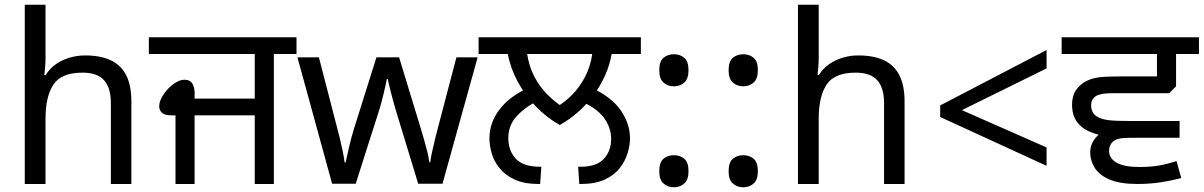

<svg xmlns="http://www.w3.org/2000/svg" viewBox="-20 -780 5103 814"><path d="M173 -537Q173 -518 171.5 -498Q170 -478 168 -462H174Q191 -490 217 -508Q243 -526 275 -535.5Q307 -545 341 -545Q406 -545 449.5 -524.5Q493 -504 515 -461Q537 -418 537 -349V0H450V-343Q450 -408 421 -440Q392 -472 330 -472Q240 -472 206.5 -421.5Q173 -371 173 -277V0H85V-760H173Z M724 0V-291H706Q678 -291 666.5 -302Q655 -313 655 -329Q655 -347 665.5 -366.5Q676 -386 692.5 -403.5Q709 -421 727.5 -431.5Q746 -442 762 -442Q786 -442 795.5 -425.5Q805 -409 805 -387V-362H1060V-551H611V-622H1237V-551H1141V0H1060V-291H805V0Z M1661 -303Q1655 -324 1649 -344.5Q1643 -365 1638.5 -383.5Q1634 -402 1630 -418Q1626 -434 1624 -445H1620Q1618 -434 1614.5 -418Q1611 -402 1606.5 -383Q1602 -364 1596.5 -343.5Q1591 -323 1584 -302L1488 -1H1388L1241 -537H1332L1406 -251Q1414 -222 1421 -192.5Q1428 -163 1433.5 -136.5Q1439 -110 1441 -91H1445Q1448 -103 1452 -121Q1456 -139 1460.5 -159Q1465 -179 1470.5 -199Q1476 -219 1481 -235L1576 -537H1672L1764 -235Q1771 -212 1778.5 -186Q1786 -160 1792 -135.5Q1798 -111 1800 -92H1804Q1806 -109 1811.5 -134.5Q1817 -160 1824.5 -190.5Q1832 -221 1840 -251L1915 -537H2005L1856 -1H1753Z M2353 -250Q2298 -281 2252 -328.5Q2206 -376 2175 -433.5Q2144 -491 2133 -551H2009V-622H2697V-551H2573Q2565 -504 2545.5 -460.5Q2526 -417 2497.5 -378Q2469 -339 2432.5 -306.5Q2396 -274 2353 -250ZM2491 -551H2215Q2223 -498 2245.5 -455Q2268 -412 2301 -379Q2334 -346 2372 -322L2334 -323Q2373 -345 2405.5 -378Q2438 -411 2460.5 -454.5Q2483 -498 2491 -551ZM2055 -193Q2055 -261 2099 -317.5Q2143 -374 2222 -408L2262 -353Q2210 -329 2172.5 -289.5Q2135 -250 2135 -195Q2135 -141 2167 -107Q2199 -73 2270 -73H2275L2270 0H2264Q2202 0 2161.5 -19Q2121 -38 2097.5 -67.5Q2074 -97 2064.5 -130.5Q2055 -164 2055 -193ZM2651 -194Q2651 -165 2641 -131.5Q2631 -98 2608 -68Q2585 -38 2544.5 -19Q2504 0 2442 0H2436L2431 -73H2442Q2509 -73 2540 -106.5Q2571 -140 2571 -191Q2571 -241 2538.5 -283Q2506 -325 2437 -353L2480 -412Q2572 -370 2611.5 -312.5Q2651 -255 2651 -194Z M2837 -414Q2811 -414 2793 -430Q2775 -446 2775 -482Q2775 -520 2793 -535Q2811 -550 2837 -550Q2863 -550 2881 -535Q2899 -520 2899 -482Q2899 -446 2881 -430Q2863 -414 2837 -414ZM2837 14Q2811 14 2793 -2Q2775 -18 2775 -54Q2775 -92 2793 -107Q2811 -122 2837 -122Q2863 -122 2881 -107Q2899 -92 2899 -54Q2899 -18 2881 -2Q2863 14 2837 14Z M3131 -414Q3105 -414 3087 -430Q3069 -446 3069 -482Q3069 -520 3087 -535Q3105 -550 3131 -550Q3157 -550 3175 -535Q3193 -520 3193 -482Q3193 -446 3175 -430Q3157 -414 3131 -414ZM3131 14Q3105 14 3087 -2Q3069 -18 3069 -54Q3069 -92 3087 -107Q3105 -122 3131 -122Q3157 -122 3175 -107Q3193 -92 3193 -54Q3193 -18 3175 -2Q3157 14 3131 14Z M3451 -537Q3451 -518 3449.5 -498Q3448 -478 3446 -462H3452Q3469 -490 3495 -508Q3521 -526 3553 -535.5Q3585 -545 3619 -545Q3684 -545 3727.5 -524.5Q3771 -504 3793 -461Q3815 -418 3815 -349V0H3728V-343Q3728 -408 3699 -440Q3670 -472 3608 -472Q3518 -472 3484.5 -421.5Q3451 -371 3451 -277V0H3363V-760H3451Z M3966 -284V-333L4417 -568V-490L4058 -313L4417 -155V-77Z M4981 -196H4743Q4711 -196 4679.5 -200.5Q4648 -205 4622 -213.5Q4596 -222 4578 -233Q4549 -253 4537 -278Q4525 -303 4525 -336Q4525 -373 4541.5 -397.5Q4558 -422 4585 -436Q4611 -449 4641.5 -452.5Q4672 -456 4727 -456H4885V-551H4481V-622H5063V-551H4966V-414L4937 -385H4701Q4674 -385 4657.5 -382.5Q4641 -380 4630 -375Q4619 -369 4612.5 -359Q4606 -349 4606 -333Q4606 -317 4612.5 -304.5Q4619 -292 4634 -284Q4651 -274 4680.5 -270.5Q4710 -267 4771 -267H4981ZM4802 0Q4729 0 4685 -18.5Q4641 -37 4621.5 -68Q4602 -99 4602 -134Q4602 -168 4625.5 -196.5Q4649 -225 4698 -231L4842 -196H4802Q4760 -196 4740 -194.5Q4720 -193 4704 -184Q4694 -177 4688 -166Q4682 -155 4682 -141Q4682 -109 4713.5 -90.5Q4745 -72 4812 -72Q4841 -72 4866.5 -74.5Q4892 -77 4917 -83Q4942 -89 4968 -97L4988 -25Q4946 -14 4900 -7Q4854 0 4802 0Z"/></svg>

Font: hexgurmukhi15
Style: Book
Weight: 400
Designer: Jelle Bosma - Monotype Design Team
Foundry: Monotype Imaging Inc.
Version: Version 2.003